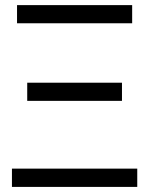

<svg xmlns="http://www.w3.org/2000/svg" viewBox="-20 -734 584 754"><path d="M26.9 -71.8H519V0H26.9ZM86.9 -409.2H459V-337.9H86.9ZM46.9 -713.9H499V-642.6H46.9Z"/></svg>

Font: Viking Open Sans
Style: Regular
Weight: 400
Foundry: Ascender Corporation
Version: Version 2.001